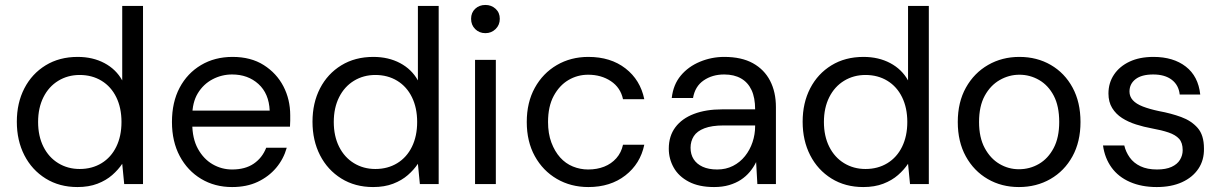

<svg xmlns="http://www.w3.org/2000/svg" viewBox="-20 -744 4938 776"><path d="M293 12Q220 12 164.5 -22.5Q109 -57 78.5 -116.5Q48 -176 48 -252Q48 -328 78.5 -387Q109 -446 164.5 -480Q220 -514 294 -514Q355 -514 402 -489Q449 -464 474 -419V-720H558V0H482L474 -82Q458 -58 433.5 -36.5Q409 -15 374 -1.5Q339 12 293 12ZM302 -61Q352 -61 390.5 -84.5Q429 -108 450 -151Q471 -194 471 -251Q471 -308 450 -351Q429 -394 390.5 -417.5Q352 -441 302 -441Q254 -441 215.5 -417.5Q177 -394 155.5 -351Q134 -308 134 -251Q134 -194 155.5 -151Q177 -108 215.5 -84.5Q254 -61 302 -61Z M918 12Q848 12 793 -21Q738 -54 706.5 -113Q675 -172 675 -251Q675 -331 706 -389.5Q737 -448 792.5 -481Q848 -514 920 -514Q994 -514 1046 -481Q1098 -448 1125.5 -395Q1153 -342 1153 -278Q1153 -268 1153 -257Q1153 -246 1152 -232H738V-297H1070Q1067 -366 1024.5 -404.5Q982 -443 918 -443Q876 -443 839 -423.5Q802 -404 779.5 -367Q757 -330 757 -274V-246Q757 -184 780 -142.5Q803 -101 839.5 -80Q876 -59 918 -59Q971 -59 1005.5 -82.5Q1040 -106 1056 -147H1139Q1126 -101 1096 -65.5Q1066 -30 1021.5 -9Q977 12 918 12Z M1488 12Q1415 12 1359.5 -22.5Q1304 -57 1273.5 -116.5Q1243 -176 1243 -252Q1243 -328 1273.5 -387Q1304 -446 1359.5 -480Q1415 -514 1489 -514Q1550 -514 1597 -489Q1644 -464 1669 -419V-720H1753V0H1677L1669 -82Q1653 -58 1628.5 -36.5Q1604 -15 1569 -1.5Q1534 12 1488 12ZM1497 -61Q1547 -61 1585.5 -84.5Q1624 -108 1645 -151Q1666 -194 1666 -251Q1666 -308 1645 -351Q1624 -394 1585.5 -417.5Q1547 -441 1497 -441Q1449 -441 1410.5 -417.5Q1372 -394 1350.5 -351Q1329 -308 1329 -251Q1329 -194 1350.5 -151Q1372 -108 1410.5 -84.5Q1449 -61 1497 -61Z M1900 0V-502H1984V0ZM1942 -610Q1917 -610 1900.5 -626.5Q1884 -643 1884 -668Q1884 -693 1900.5 -708.5Q1917 -724 1942 -724Q1966 -724 1983 -708.5Q2000 -693 2000 -668Q2000 -643 1983 -626.5Q1966 -610 1942 -610Z M2358 12Q2287 12 2230.5 -21Q2174 -54 2141.5 -113Q2109 -172 2109 -251Q2109 -330 2141.5 -389Q2174 -448 2230.5 -481Q2287 -514 2358 -514Q2448 -514 2508 -467.5Q2568 -421 2584 -343H2498Q2488 -390 2449 -416Q2410 -442 2357 -442Q2314 -442 2277.5 -420.5Q2241 -399 2218 -356.5Q2195 -314 2195 -251Q2195 -204 2208.5 -168Q2222 -132 2244 -107.5Q2266 -83 2295.5 -71Q2325 -59 2357 -59Q2393 -59 2422 -70.5Q2451 -82 2471 -104.5Q2491 -127 2498 -159H2584Q2568 -82 2507.5 -35Q2447 12 2358 12Z M2866 12Q2805 12 2764 -9.5Q2723 -31 2703 -66.5Q2683 -102 2683 -143Q2683 -194 2709.5 -229.5Q2736 -265 2784.5 -283.5Q2833 -302 2898 -302H3032Q3032 -349 3017.5 -380Q3003 -411 2975 -427Q2947 -443 2907 -443Q2859 -443 2824 -419Q2789 -395 2781 -348H2695Q2701 -402 2731.5 -438.5Q2762 -475 2809 -494.5Q2856 -514 2907 -514Q2977 -514 3023 -488.5Q3069 -463 3092.5 -417.5Q3116 -372 3116 -311V0H3041L3036 -89Q3026 -68 3010.5 -49.5Q2995 -31 2974.5 -17.5Q2954 -4 2927 4Q2900 12 2866 12ZM2879 -59Q2914 -59 2942.5 -73.5Q2971 -88 2991 -113Q3011 -138 3021.5 -169.5Q3032 -201 3032 -234V-237H2905Q2857 -237 2827 -225.5Q2797 -214 2784 -193.5Q2771 -173 2771 -147Q2771 -120 2783.5 -100.5Q2796 -81 2820 -70Q2844 -59 2879 -59Z M3469 12Q3396 12 3340.5 -22.5Q3285 -57 3254.5 -116.5Q3224 -176 3224 -252Q3224 -328 3254.5 -387Q3285 -446 3340.5 -480Q3396 -514 3470 -514Q3531 -514 3578 -489Q3625 -464 3650 -419V-720H3734V0H3658L3650 -82Q3634 -58 3609.5 -36.5Q3585 -15 3550 -1.5Q3515 12 3469 12ZM3478 -61Q3528 -61 3566.5 -84.5Q3605 -108 3626 -151Q3647 -194 3647 -251Q3647 -308 3626 -351Q3605 -394 3566.5 -417.5Q3528 -441 3478 -441Q3430 -441 3391.5 -417.5Q3353 -394 3331.5 -351Q3310 -308 3310 -251Q3310 -194 3331.5 -151Q3353 -108 3391.5 -84.5Q3430 -61 3478 -61Z M4098 12Q4028 12 3972 -20.5Q3916 -53 3883.5 -112Q3851 -171 3851 -251Q3851 -331 3884 -390Q3917 -449 3973.5 -481.5Q4030 -514 4100 -514Q4171 -514 4227 -481.5Q4283 -449 4315 -390Q4347 -331 4347 -251Q4347 -171 4314.5 -112Q4282 -53 4225.5 -20.5Q4169 12 4098 12ZM4098 -60Q4142 -60 4179 -81.5Q4216 -103 4238.5 -145.5Q4261 -188 4261 -251Q4261 -315 4239 -357Q4217 -399 4180 -420.5Q4143 -442 4100 -442Q4058 -442 4020.5 -420.5Q3983 -399 3960 -357Q3937 -315 3937 -251Q3937 -188 3960 -145.5Q3983 -103 4019.5 -81.5Q4056 -60 4098 -60Z M4655 12Q4594 12 4547 -8.5Q4500 -29 4472.5 -67Q4445 -105 4438 -156H4524Q4530 -130 4546 -107.5Q4562 -85 4589.5 -72Q4617 -59 4656 -59Q4692 -59 4715 -69.5Q4738 -80 4749 -98Q4760 -116 4760 -137Q4760 -167 4745.5 -183Q4731 -199 4703 -208.5Q4675 -218 4636 -225Q4603 -231 4571.5 -241Q4540 -251 4515 -267Q4490 -283 4475 -307.5Q4460 -332 4460 -366Q4460 -409 4482.5 -442.5Q4505 -476 4545.5 -495Q4586 -514 4642 -514Q4722 -514 4772.5 -475Q4823 -436 4831 -362H4748Q4744 -400 4716 -421.5Q4688 -443 4641 -443Q4594 -443 4569.5 -424Q4545 -405 4545 -374Q4545 -354 4558.5 -339Q4572 -324 4599 -313.5Q4626 -303 4664 -295Q4713 -286 4754 -271Q4795 -256 4820.5 -227Q4846 -198 4846 -144Q4847 -97 4823.5 -62Q4800 -27 4757 -7.5Q4714 12 4655 12Z"/></svg>

Font: DM Sans 16pt
Style: Regular
Weight: 400
Version: Version 4.004;gftools[0.9.30]